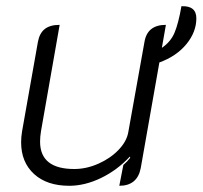

<svg xmlns="http://www.w3.org/2000/svg" viewBox="-20 -589 652 618"><path d="M493 -388 433 -48Q422 9 364 9L377 -58Q389 -68 399 -81L398 -85Q357 -41 305 -16Q253 9 203 9Q131 9 89.5 -29Q48 -67 48 -131Q48 -148 51 -166L102 -454Q107 -482 124 -495.5Q141 -509 172 -509L112 -167Q109 -149 109 -133Q109 -45 219 -45Q258 -45 296.5 -62Q335 -79 361.5 -106.5Q388 -134 393 -164L445 -454Q454 -509 514 -509L501 -435Q529 -454 541.5 -483Q554 -512 564 -569Q612 -571 612 -530Q612 -486 580 -447Q548 -408 493 -388Z"/></svg>

Font: K2D ExtraLight
Style: Italic
Weight: 275
Italic angle: -10°
Designer: Katatrad Aksorn Co.,Ltd.
Foundry: Cadson Demak Co.,Ltd.
Version: Version 1.000; ttfautohint (v1.6)